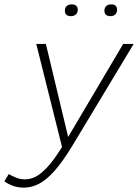

<svg xmlns="http://www.w3.org/2000/svg" viewBox="-87 -671 632 879"><path d="M22 188Q-4 188 -27 180Q-50 172 -67 159L-47 126Q-33 134 -14 142Q5 150 27 150Q52 150 76 138Q100 126 129.5 94.5Q159 63 197 2L79 -470H123L225 -44L477 -470H525L242 0Q198 72 161 113Q124 154 90.5 171Q57 188 22 188ZM418 -597Q405 -597 398 -603.5Q391 -610 391 -621Q391 -636 399.5 -643.5Q408 -651 423 -651Q436 -651 442.5 -644.5Q449 -638 449 -627Q449 -613 441 -605Q433 -597 418 -597ZM237 -597Q224 -597 217 -603.5Q210 -610 210 -621Q210 -636 218.5 -643.5Q227 -651 242 -651Q255 -651 262 -644.5Q269 -638 269 -627Q269 -613 260.5 -605Q252 -597 237 -597Z"/></svg>

Font: Gantari ExtraLight
Style: Italic
Weight: 250
Italic angle: -10°
Designer: Anugrah Pasau
Foundry: Lafontype
Version: Version 1.000